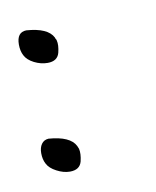

<svg xmlns="http://www.w3.org/2000/svg" viewBox="-42 -351 244 301"><g transform="rotate(-10 80.0 -201.0)"><path d="M22.9 -142.6Q57.1 -140.1 65.4 -123.5Q65.4 -123 66.4 -121.1Q67.4 -119.1 67.4 -118.7Q69.3 -110.8 66.4 -98.6Q63 -85.9 47.4 -85.9Q37.1 -85.9 26.4 -91.6Q15.6 -97.2 11.7 -105Q7.8 -112.3 7.8 -122.1Q7.8 -130.9 11.7 -136.5Q15.6 -142.1 22.9 -142.6ZM18.1 -315.9Q52.2 -313.5 60.5 -296.9Q60.5 -295.9 61.5 -294.4Q62.5 -293 62.5 -292Q64.5 -284.7 61.5 -272.5Q58.1 -259.8 42.5 -259.8Q31.7 -259.8 21.2 -265.1Q10.7 -270.5 6.8 -278.3Q2.9 -285.6 2.9 -295.9Q2.9 -315.4 18.1 -315.9Z"/></g></svg>

Font: Sintesa 3
Style: 3
Weight: 400
Version: Version 001.000